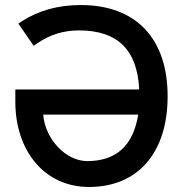

<svg xmlns="http://www.w3.org/2000/svg" viewBox="-20 -732 736 764"><path d="M530 -276C510 -152 442 -91 327 -91C241 -91 159 -180 152 -276ZM41 -376V-327C41 -132 157 12 334 12C528 12 647 -123 647 -349C647 -576 524 -712 301 -712C212 -712 133 -690 68 -648L53 -638L114 -550L129 -560C178 -594 233 -611 294 -611C444 -611 526 -538 534 -376Z"/></svg>

Font: Mint Spirit
Style: Bold
Weight: 700
Designer: HARENDAL Hirwen
Foundry: Arkandis Digital Foundry.
Version: Version 1.004;FFEdit